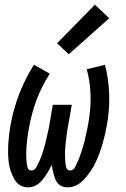

<svg xmlns="http://www.w3.org/2000/svg" viewBox="-20 -793 540 821"><path d="M100 8Q61 8 41 -27.5Q21 -63 17 -101Q13 -139 15.5 -179Q18 -219 25 -258Q50 -397 125 -516L193 -478Q127 -377 104 -246Q101 -232 99 -218Q97 -204 95.5 -190Q94 -176 93 -162.5Q92 -149 92 -135Q92 -121 93 -108Q94 -95 97 -79.5Q100 -64 114 -64Q128 -64 136 -79Q144 -94 149.5 -106.5Q155 -119 159.5 -132Q164 -145 168 -158.5Q172 -172 175 -185Q178 -198 181 -211.5Q184 -225 187 -238L188 -243L190 -252L192 -265L206 -345H287L273 -265Q270 -250 267.5 -234.5Q265 -219 263.5 -204Q262 -189 260 -174L259 -156L258 -148V-143Q258 -128 258.5 -113.5Q259 -99 262 -81.5Q265 -64 280 -64Q294 -64 301.5 -79.5Q309 -95 314.5 -107.5Q320 -120 324.5 -133.5Q329 -147 333 -160Q337 -173 341 -187L343 -196L345 -205L347 -214L353 -241L358 -268Q380 -392 351 -497L429 -516Q461 -390 437 -258Q430 -218 418.5 -178Q407 -138 389.5 -100Q372 -62 340.5 -27Q309 8 268 8Q229 8 215 -31Q205 -60 201 -88Q188 -60 167 -31Q139 8 100 8ZM274 -561 224 -608 386 -773 447 -715Z"/></svg>

Font: Iosevka SS08
Style: Italic
Weight: 400
Italic angle: -10°
Monospace: yes
Designer: Belleve Invis
Foundry: Belleve Invis
Version: 2.1.0; ttfautohint (v1.8.2)